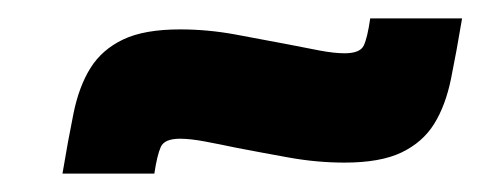

<svg xmlns="http://www.w3.org/2000/svg" viewBox="-20 -409 537 209"><path d="M483 -389Q477 -353 471 -323.5Q465 -294 452.5 -274Q440 -254 417 -243Q394 -232 355 -232Q325 -232 294.5 -237.5Q264 -243 238 -248Q219 -252 203 -255Q187 -258 176 -258Q159 -258 155 -249Q151 -240 148 -220H48Q54 -256 60 -285.5Q66 -315 78.5 -335Q91 -355 114 -366Q137 -377 176 -377Q206 -377 236 -371.5Q266 -366 292 -361Q312 -357 328 -354Q344 -351 355 -351Q372 -351 376 -359.5Q380 -368 383 -389Z"/></svg>

Font: Azeri Sans Black
Style: Italic
Weight: 900
Designer: Hector Gatti & Omnibus-Type (original fonts) / Cristiano Sobral (main changes and remastering)
Foundry: Omnibus-Type
Version: Version 0.07;August 21, 2020;FontCreator 13.0.0.2681 64-bit;